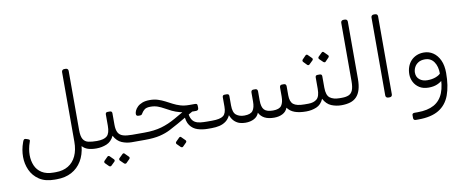

<svg xmlns="http://www.w3.org/2000/svg" viewBox="-79 -1112 4146 1719"><g transform="rotate(-10 1993.5 -252.5)"><path d="M304 210Q220 210 166 174Q112 138 86.5 81Q61 24 61 -39Q61 -71 66.5 -103Q72 -135 85 -171Q90 -186 96 -191.5Q102 -197 112 -194L128 -189Q139 -185 144 -181Q149 -177 145 -166Q132 -130 127 -100.5Q122 -71 122 -45Q122 7 140.5 50.5Q159 94 200 120Q241 146 307 146H327Q393 146 440 117.5Q487 89 512 35Q537 -19 537 -94V-727Q537 -737 543.5 -743.5Q550 -750 560 -750H574Q585 -750 591 -743.5Q597 -737 597 -727V-189Q597 -132 613 -105.5Q629 -79 660.5 -72Q692 -65 737 -65Q752 -65 752 -50V-30Q752 0 722 0Q676 0 645 -10.5Q614 -21 594 -44Q586 34 551.5 91Q517 148 459.5 179Q402 210 324 210Z M722 0Q707 0 707 -16V-35Q707 -65 737 -65Q803 -65 830 -90Q857 -115 857 -182V-285Q857 -305 877 -305H897Q917 -305 917 -285V-182Q917 -135 931 -109.5Q945 -84 975.5 -74.5Q1006 -65 1057 -65Q1072 -65 1072 -50V-30Q1072 0 1042 0Q996 0 953 -18Q910 -36 883 -87Q859 -36 815 -18Q771 0 722 0ZM826 176Q822 180 816 179.5Q810 179 805 175L773 143Q769 139 769 132.5Q769 126 773 122L805 90Q810 85 815.5 85Q821 85 826 90L858 122Q863 126 863.5 132.5Q864 139 859 144ZM963 176Q959 180 953 179.5Q947 179 942 175L909 143Q905 139 905 132.5Q905 126 909 122L942 90Q947 85 952.5 85Q958 85 962 90L994 122Q999 126 999.5 132.5Q1000 139 995 144Z M1042 0Q1027 0 1027 -15V-35Q1027 -65 1057 -65H1169Q1258 -65 1324.5 -84Q1391 -103 1457 -141L1560 -200L1628 -179L1475 -91Q1434 -68 1393.5 -47Q1353 -26 1299 -13Q1245 0 1162 0ZM1734 0Q1685 0 1642.5 -13.5Q1600 -27 1574 -63Q1548 -99 1547 -166L1585 -195Q1585 -148 1597 -121.5Q1609 -95 1630 -83Q1651 -71 1679 -68Q1707 -65 1739 -65H1785Q1794 -65 1797 -58.5Q1800 -52 1800 -45V-25Q1800 -11 1792 -5.5Q1784 0 1770 0ZM1627 -176 1613 -179Q1558 -179 1517 -189.5Q1476 -200 1444 -215.5Q1412 -231 1384 -247Q1356 -263 1327 -273.5Q1298 -284 1262 -284Q1225 -284 1208 -270.5Q1191 -257 1181 -240Q1177 -232 1172 -227.5Q1167 -223 1155 -223H1143Q1122 -223 1122 -243Q1122 -256 1129.5 -273Q1137 -290 1154 -306.5Q1171 -323 1198.5 -333.5Q1226 -344 1266 -344Q1306 -344 1339 -333.5Q1372 -323 1402 -307.5Q1432 -292 1462.5 -276Q1493 -260 1528 -249.5Q1563 -239 1607 -239H1659Q1673 -239 1677 -233.5Q1681 -228 1681 -214V-198Q1681 -188 1675 -182Q1669 -176 1658 -176ZM1488 119Q1484 123 1478 122.5Q1472 122 1467 118L1435 86Q1431 82 1431 75.5Q1431 69 1435 65L1467 33Q1472 28 1477.5 28Q1483 28 1487 33L1519 65Q1524 69 1524.5 75.5Q1525 82 1520 87Z M2077 5Q2055 5 2029.5 -1Q2004 -7 1980.5 -27Q1957 -47 1941 -87Q1925 -53 1899 -34Q1873 -15 1840.5 -7.5Q1808 0 1770 0Q1755 0 1755 -16V-35Q1755 -65 1785 -65Q1858 -65 1886.5 -87Q1915 -109 1915 -170V-255Q1915 -265 1920 -270Q1925 -275 1935 -275H1955Q1975 -275 1975 -255V-170Q1975 -105 2004 -82.5Q2033 -60 2077 -60Q2135 -60 2155 -88Q2175 -116 2175 -170V-252Q2175 -262 2180 -268.5Q2185 -275 2195 -275H2215Q2225 -275 2230 -268.5Q2235 -262 2235 -252V-170Q2235 -109 2258 -84.5Q2281 -60 2338 -60Q2395 -60 2415 -88Q2435 -116 2435 -170V-252Q2435 -262 2440 -268.5Q2445 -275 2455 -275H2475Q2485 -275 2490 -268.5Q2495 -262 2495 -252V-170Q2495 -112 2524 -88.5Q2553 -65 2624 -65H2645Q2660 -65 2660 -50V-30Q2660 0 2630 0Q2566 0 2524.5 -15.5Q2483 -31 2460 -64Q2447 -29 2414 -12Q2381 5 2338 5Q2286 5 2252 -12Q2218 -29 2200 -64Q2187 -29 2154 -12Q2121 5 2077 5Z M2630 0Q2615 0 2615 -16V-35Q2615 -65 2645 -65H2660Q2709 -65 2737 -89Q2765 -113 2765 -182V-285Q2765 -305 2785 -305H2805Q2825 -305 2825 -285V-182Q2825 -112 2856.5 -88.5Q2888 -65 2944 -65H2965Q2980 -65 2980 -50V-30Q2980 0 2950 0Q2901 0 2858 -18Q2815 -36 2788 -87Q2766 -36 2722.5 -18Q2679 0 2630 0ZM2730 -409Q2726 -405 2720 -405Q2714 -405 2709 -410L2678 -442Q2674 -447 2674 -452.5Q2674 -458 2678 -463L2709 -495Q2714 -500 2720 -500Q2726 -500 2730 -495L2762 -463Q2767 -459 2767.5 -452.5Q2768 -446 2763 -441ZM2877 -409Q2873 -404 2867 -405Q2861 -406 2856 -410L2823 -442Q2819 -446 2819 -452.5Q2819 -459 2823 -463L2856 -495Q2861 -500 2866 -500Q2871 -500 2876 -495L2908 -463Q2913 -459 2913 -452.5Q2913 -446 2908 -441Z M2950 0Q2935 0 2935 -15V-35Q2935 -65 2965 -65Q3002 -65 3026.5 -75.5Q3051 -86 3063 -114.5Q3075 -143 3075 -198V-727Q3075 -737 3081.5 -743.5Q3088 -750 3098 -750H3112Q3123 -750 3129 -743.5Q3135 -737 3135 -727V-208Q3135 -150 3123 -110Q3111 -70 3087.5 -45.5Q3064 -21 3029.5 -10.5Q2995 0 2950 0Z M3373 5Q3363 5 3356.5 -1.5Q3350 -8 3350 -18V-727Q3350 -737 3356.5 -743.5Q3363 -750 3373 -750H3387Q3398 -750 3404 -743.5Q3410 -737 3410 -727V-18Q3410 -8 3404 -1.5Q3398 5 3387 5Z M3581 245Q3571 245 3565.5 239.5Q3560 234 3560 224V197Q3560 189 3565.5 184.5Q3571 180 3581 180H3611Q3701 180 3759 148Q3817 116 3844 48.5Q3871 -19 3868 -125L3922 -123Q3922 -4 3891.5 78.5Q3861 161 3791.5 203Q3722 245 3606 245ZM3866 -125Q3866 -192 3837 -233.5Q3808 -275 3755 -275Q3718 -275 3694 -259.5Q3670 -244 3658.5 -220.5Q3647 -197 3647 -173Q3647 -133 3675 -110Q3703 -87 3746 -87Q3791 -87 3824.5 -100.5Q3858 -114 3868 -130L3878 -70Q3857 -48 3824 -34Q3791 -20 3746 -20Q3696 -20 3662.5 -41.5Q3629 -63 3612 -96.5Q3595 -130 3595 -167Q3595 -203 3606 -234Q3617 -265 3638 -288Q3659 -311 3689 -324Q3719 -337 3756 -337Q3803 -337 3840.5 -311.5Q3878 -286 3900 -238.5Q3922 -191 3922 -123Z"/></g></svg>

Font: Rubik Light
Style: Regular
Weight: 300
Designer: Hubert and Fischer
Foundry: Hubert and Fischer
Version: Version 2.300;gftools[0.9.30]